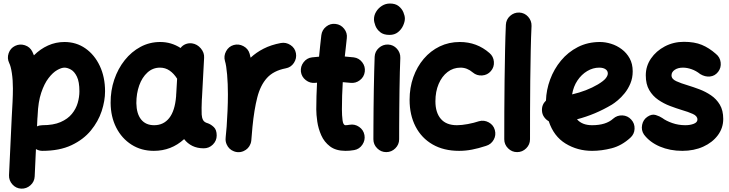

<svg xmlns="http://www.w3.org/2000/svg" viewBox="-20 -806 4216 1111"><path d="M103 285.6Q72.3 284.2 51.8 261.2Q31.2 238.3 32.2 208L47.9 -127.9Q50.8 -175.8 52.7 -217Q54.7 -258.3 54.7 -294.4Q54.7 -342.8 48.6 -383.1Q42.5 -423.3 33.2 -441.4Q20 -468.8 30 -498Q40 -527.3 67.4 -540.5Q94.7 -553.7 124 -544.2Q153.3 -534.7 167 -507.3Q171.9 -497.1 176.3 -485.8Q212.9 -522.5 257.8 -542.7Q302.7 -563 353 -563Q421.4 -563 474.4 -525.9Q527.3 -488.8 557.6 -424.3Q587.9 -359.9 587.9 -277.3Q587.9 -223.1 568.4 -163.3Q548.8 -103.5 505.9 -51Q462.9 1.5 393.6 34.2Q324.2 66.9 225.1 66.9Q205.6 66.9 188 56.6L180.7 214.8Q179.2 245.6 156.2 266.1Q133.3 286.6 103 285.6ZM196.3 -119.1 194.3 -74.7Q209 -81.5 225.1 -81.5Q289.1 -81.5 330.6 -99.6Q372.1 -117.7 396 -147Q419.9 -176.3 429.7 -210.4Q439.5 -244.6 439.5 -277.3Q439.5 -333 425 -362.5Q410.6 -392.1 390.4 -403.3Q370.1 -414.6 353 -414.6Q335.4 -414.6 310.5 -400.4Q285.6 -386.2 261 -354.2Q236.3 -322.3 218.5 -269.3Q200.7 -216.3 197.8 -139.2Q197.8 -135.3 197.3 -131.3Q196.8 -124 196.3 -119.1Z M1159.2 52.2Q1121.6 52.2 1093.3 38.3Q1064.9 24.4 1045.4 -1Q971.2 66.9 870.1 66.9Q797.4 66.9 741 31Q684.6 -4.9 652.6 -67.6Q620.6 -130.4 620.1 -210.9Q619.6 -281.7 641.1 -345.2Q662.6 -408.7 701.7 -457.8Q740.7 -506.8 793.2 -534.9Q845.7 -563 907.2 -563Q971.2 -563 1024.9 -528.3Q1035.6 -543 1053.2 -550.3Q1070.8 -557.6 1090.8 -555.2Q1121.1 -550.8 1142.1 -525.9Q1163.1 -501 1161.1 -471.7L1148.9 -243.2Q1148.4 -235.8 1147.9 -228.5Q1147 -207.5 1146.5 -181.9Q1146 -156.2 1147 -143.6Q1147.9 -125.5 1154.8 -111.8Q1161.6 -98.1 1183.6 -92.3Q1201.2 -85.9 1217.5 -70.3Q1233.9 -54.7 1233.9 -22Q1233.9 8.3 1211.9 30.3Q1189.9 52.2 1159.2 52.2ZM872.1 -81.5Q926.3 -81.5 959.2 -123Q992.2 -164.6 999 -248.5Q999 -254.9 999.5 -260.3Q999.5 -263.2 1000 -266.1L1004.9 -350.6Q985.8 -380.9 961.2 -397.7Q936.5 -414.6 905.8 -414.6Q864.3 -414.6 833.3 -386.5Q802.2 -358.4 785.6 -311.8Q769 -265.1 769 -209Q770 -147.9 796.6 -114.7Q823.2 -81.5 872.1 -81.5Z M1352.5 74.2Q1342.8 73.2 1334 69.8Q1304.2 58.6 1291.5 29.3Q1283.7 11.7 1285.6 -7.3Q1286.1 -10.7 1286.1 -14.6Q1287.6 -28.8 1288.8 -43.7Q1290 -58.6 1291.5 -73.2Q1294.4 -116.2 1296.6 -164.6Q1298.8 -212.9 1298.8 -259.8Q1298.8 -320.8 1294.2 -374.5Q1289.6 -428.2 1281.7 -453.1Q1273.4 -481.9 1288.3 -509.5Q1303.2 -537.1 1332 -545.4Q1360.8 -553.7 1388.4 -539.1Q1416 -524.4 1424.3 -495.6Q1427.7 -484.4 1430.2 -472.2Q1462.4 -502.4 1505.4 -524.4Q1548.3 -546.4 1605 -557.1Q1634.8 -562.5 1660.9 -545.4Q1687 -528.3 1692.4 -498Q1697.8 -468.3 1680.7 -442.1Q1663.6 -416 1633.3 -410.6Q1563 -397 1524.9 -355Q1486.8 -313 1468.8 -242.4Q1450.7 -171.9 1440.9 -72.3Q1438 -29.3 1434.1 7.3Q1433.1 17.1 1429.7 25.9Q1418.5 55.7 1389.2 68.4Q1371.6 76.2 1352.5 74.2Z M2090.8 -391.1Q2086.9 -360.8 2062.5 -342Q2038.1 -323.2 2007.8 -326.7Q1986.3 -329.1 1963.4 -330.6Q1960.9 -291.5 1959.7 -252.2Q1958.5 -212.9 1958.5 -173.3Q1958.5 -137.7 1962.2 -109.6Q1965.8 -81.5 1979.5 -81.5Q1988.8 -81.5 2002.4 -84Q2032.7 -89.4 2058.1 -71.8Q2083.5 -54.2 2088.9 -24.4Q2094.2 5.4 2076.9 31.2Q2059.6 57.1 2029.3 62.5Q2016.1 64.9 2003.7 65.9Q1991.2 66.9 1979.5 66.9Q1923.8 66.9 1889.9 41.3Q1856 15.6 1838.9 -23.2Q1821.8 -62 1815.9 -102.8Q1810.1 -143.6 1810.1 -173.3Q1810.1 -212.4 1811.3 -251Q1812.5 -289.6 1814.5 -327.6Q1809.6 -327.1 1804.2 -326.7Q1773.9 -323.2 1749.5 -342.3Q1725.1 -361.3 1721.2 -391.1Q1717.8 -421.4 1736.8 -446Q1755.9 -470.7 1785.6 -474.1Q1805.7 -476.6 1826.2 -478Q1829.1 -509.3 1832.5 -540.5Q1835.9 -571.8 1839.4 -602.5Q1843.3 -632.8 1867.4 -652.1Q1891.6 -671.4 1921.9 -667.5Q1952.1 -664.1 1971.4 -639.6Q1990.7 -615.2 1986.8 -585Q1983.9 -558.1 1981 -531.7Q1978 -505.4 1975.1 -479Q2002 -477.1 2026.9 -474.1Q2057.1 -470.2 2075.9 -445.8Q2094.7 -421.4 2090.8 -391.1Z M2144 -694.8Q2144 -717.8 2156.7 -738.5Q2169.4 -759.3 2190.4 -772.5Q2211.4 -785.6 2236.3 -785.6Q2268.1 -785.6 2286.9 -770.5Q2305.7 -755.4 2314.2 -734.9Q2322.8 -714.4 2322.8 -698.2Q2322.8 -680.2 2312.7 -658Q2302.7 -635.7 2283 -619.9Q2263.2 -604 2233.9 -604Q2199.2 -604 2179.7 -620.1Q2160.2 -636.2 2152.1 -657.5Q2144 -678.7 2144 -694.8ZM2225.6 -548.3Q2256.3 -546.9 2276.9 -523.9Q2297.4 -501 2296.4 -470.7Q2294.9 -437.5 2293.7 -389.4Q2292.5 -341.3 2291.7 -286.4Q2291 -231.4 2290.5 -177.2Q2290 -123 2289.8 -76.7Q2289.6 -30.3 2289.6 0Q2289.6 30.3 2267.6 52.2Q2245.6 74.2 2214.8 74.2Q2184.6 74.2 2162.6 52.2Q2140.6 30.3 2140.6 0Q2140.6 -31.2 2140.9 -77.6Q2141.1 -124 2141.6 -178.5Q2142.1 -232.9 2143.1 -288.3Q2144 -343.8 2145.3 -392.8Q2146.5 -441.9 2147.9 -477.5Q2149.4 -508.3 2172.4 -528.8Q2195.3 -549.3 2225.6 -548.3Z M2820.3 -394.5Q2800.8 -371.6 2769.8 -369.4Q2738.8 -367.2 2715.8 -386.7Q2683.1 -414.6 2645 -414.6Q2602.5 -414.6 2569.8 -389.4Q2537.1 -364.3 2518.3 -320.3Q2499.5 -276.4 2499.5 -219.7Q2499.5 -154.8 2530.8 -118.2Q2562 -81.5 2624 -81.5Q2651.4 -81.5 2686.8 -88.1Q2722.2 -94.7 2751.5 -104.5Q2780.8 -112.8 2808.1 -97.9Q2835.4 -83 2843.3 -53.7Q2851.6 -23.9 2836.7 2.7Q2821.8 29.3 2792.5 38.1Q2748 52.7 2710.9 59.8Q2673.8 66.9 2636.7 66.9Q2547.9 66.9 2483.6 30Q2419.4 -6.8 2384.8 -73.5Q2350.1 -140.1 2350.1 -228.5Q2350.1 -298.8 2371.6 -359.4Q2393.1 -419.9 2432.1 -465.8Q2471.2 -511.7 2524.4 -537.4Q2577.6 -563 2640.6 -563Q2739.7 -563 2812.5 -499Q2835.4 -479.5 2837.9 -448.5Q2840.3 -417.5 2820.3 -394.5Z M2984.9 -733.4Q3015.6 -731.9 3036.1 -709Q3056.6 -686 3055.7 -655.8Q3052.7 -594.2 3051 -511.7Q3049.3 -429.2 3048.3 -338.4Q3047.4 -247.6 3047.1 -159.7Q3046.9 -71.8 3046.9 0Q3046.9 30.3 3024.9 52.2Q3002.9 74.2 2972.2 74.2Q2941.9 74.2 2919.9 52.2Q2897.9 30.3 2897.9 0Q2897.9 -72.3 2898.2 -160.2Q2898.4 -248 2899.7 -339.4Q2900.9 -430.7 2902.6 -514.6Q2904.3 -598.6 2907.2 -662.6Q2908.7 -693.4 2931.6 -713.9Q2954.6 -734.4 2984.9 -733.4Z M3627.4 -8.8Q3577.1 37.1 3519 52Q3460.9 66.9 3406.2 66.9Q3321.8 66.9 3252.9 24.9Q3184.1 -17.1 3155.3 -104.5Q3139.2 -113.3 3128.2 -129.2Q3117.2 -145 3116.2 -165Q3113.8 -199.7 3139.2 -224.1Q3141.1 -285.6 3163.3 -345.9Q3185.5 -406.2 3226.1 -455.3Q3266.6 -504.4 3323.7 -533.7Q3380.9 -563 3451.7 -563Q3482.9 -563 3516.1 -552.7Q3549.3 -542.5 3577.6 -521.2Q3606 -500 3623.5 -468.3Q3641.1 -436.5 3641.1 -393.1Q3641.1 -355 3627.7 -323Q3614.3 -291 3594.5 -266.6Q3574.7 -242.2 3554.7 -225.6Q3534.7 -209 3521 -200.7Q3472.7 -171.9 3422.1 -150.6Q3371.6 -129.4 3318.8 -115.7Q3348.6 -81.5 3406.2 -81.5Q3486.3 -81.5 3527.8 -119.1Q3550.8 -139.6 3581.5 -138.2Q3612.3 -136.7 3632.8 -113.8Q3653.3 -91.3 3651.9 -60.3Q3650.4 -29.3 3627.4 -8.8ZM3447.3 -414.6Q3411.1 -414.6 3377.9 -394.8Q3344.7 -375 3321.3 -340.1Q3297.9 -305.2 3290.5 -259.8Q3375 -279.3 3439.5 -317.4Q3472.7 -337.4 3484.9 -352.8Q3497.1 -368.2 3497.1 -380.9Q3497.1 -396.5 3483.6 -405.5Q3470.2 -414.6 3447.3 -414.6Z M4135.3 -390.1Q4116.7 -366.2 4088.1 -363.3Q4059.6 -360.4 4031.7 -377.4Q4007.8 -396.5 3981.7 -405.5Q3955.6 -414.6 3932.1 -414.6Q3902.8 -414.6 3884.3 -401.9Q3865.7 -389.2 3865.7 -370.1Q3865.7 -348.6 3893.3 -336.2Q3920.9 -323.7 3959 -312.5Q3991.2 -302.7 4026.9 -289.3Q4062.5 -275.9 4094 -254.6Q4125.5 -233.4 4145.3 -200.2Q4165 -167 4165 -117.7Q4165 -65.4 4133.8 -23.4Q4102.5 18.6 4049.1 42.7Q3995.6 66.9 3928.2 66.9Q3856.9 66.9 3798.3 42Q3739.7 17.1 3706.1 -27.8Q3689.5 -52.7 3695.6 -83.5Q3701.7 -114.3 3727.1 -130.9Q3752 -147.5 3774.7 -140.4Q3797.4 -133.3 3812.5 -123Q3834.5 -106.4 3870.1 -94Q3905.8 -81.5 3945.8 -81.5Q3973.6 -81.5 3994.6 -89.8Q4015.6 -98.1 4015.6 -114.3Q4015.6 -134.8 3989 -146.7Q3962.4 -158.7 3925.3 -169.4Q3893.1 -179.2 3856.9 -192.9Q3820.8 -206.5 3788.8 -228.5Q3756.8 -250.5 3736.8 -284.7Q3716.8 -318.8 3716.8 -370.1Q3716.8 -423.3 3746.8 -467.3Q3776.9 -511.2 3827.1 -537.6Q3877.4 -564 3937.5 -564Q3998.5 -564 4041 -546.4Q4083.5 -528.8 4122.6 -494.1Q4146.5 -475.1 4150.1 -444.6Q4153.8 -414.1 4135.3 -390.1Z"/></svg>

Font: Mikhak ExtraBold
Style: Regular
Weight: 800
Designer: Amin Abedi
Version: Version 3.3